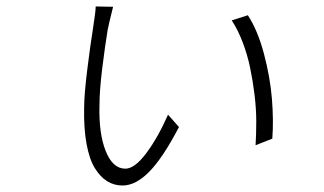

<svg xmlns="http://www.w3.org/2000/svg" viewBox="-20 -560 996 591"><path d="M328.1 -539.1Q313.2 -479.4 311.4 -468Q303.3 -419.4 294.7 -349.8Q286.2 -280.2 286.2 -236.9Q283.7 -149.1 305.4 -95Q327.1 -40.8 365.8 -40.8Q394.5 -40.8 430.2 -88.4Q465.9 -136 497.2 -207L530.9 -169Q481.9 -74.9 440 -32Q398.1 11 357.2 11Q331.3 11 310 -2.1Q288.7 -15.3 271.8 -42.6Q255 -70 246.3 -117.5Q237.6 -165.1 239 -229Q239.3 -271.3 248.8 -347.1Q258.2 -422.9 265.6 -468Q274.9 -527.3 274.5 -540.1ZM742.9 -513.1Q773.4 -466.6 792.6 -394Q811.8 -321.4 817.1 -254.8Q822.4 -188.2 818.2 -133.2L766.7 -112.9Q768.8 -147.7 768.8 -186.3Q768.8 -224.8 763.5 -268.3Q758.2 -311.8 749.8 -351.9Q741.5 -392 726.7 -430.6Q712 -469.1 693.2 -497.2Z"/></svg>

Font: Karasuma Gothic
Style: Light Italic
Weight: 300
Italic angle: 9.39998°
Designer: Rasmus Andersson / Ryoko Nishizuka
Foundry: rsms
Version: Version 1.00